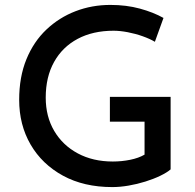

<svg xmlns="http://www.w3.org/2000/svg" viewBox="-20 -753 793 781"><path d="M674 -64Q659 -51 632 -38Q605 -25 571.5 -14.5Q538 -4 503 2Q468 8 437 8Q321 8 236 -38.5Q151 -85 104.5 -165Q58 -245 58 -347Q58 -440 87.5 -512Q117 -584 169 -633Q221 -682 287.5 -707.5Q354 -733 429 -733Q494 -733 549 -718Q604 -703 645 -680L610 -583Q590 -595 560.5 -605.5Q531 -616 499.5 -622Q468 -628 442 -628Q358 -628 296 -595Q234 -562 200 -501Q166 -440 166 -356Q166 -279 200.5 -220.5Q235 -162 296.5 -129Q358 -96 439 -96Q475 -96 509.5 -103Q544 -110 568 -124V-258H427V-359H674Z"/></svg>

Font: Reem Kufi
Style: Regular
Weight: 400
Designer: Khaled Hosny
Version: Version 1.6